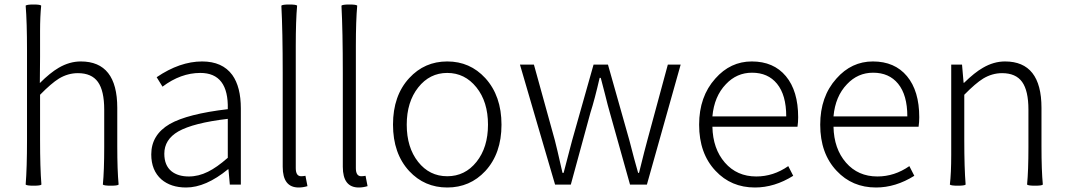

<svg xmlns="http://www.w3.org/2000/svg" viewBox="-20 -820 4739 853"><path d="M129 5Q99 5 94 0Q100 -74 100 -198V-397V-596Q100 -722 94 -795Q99 -800 129 -800Q159 -800 163 -795Q158 -748 158 -681V-567L157 -451Q203 -497 241 -519Q289 -547 339 -547Q501 -547 501 -341V-170Q501 -63 507 0Q503 5 472 5Q442 5 437 0Q443 -62 443 -166V-333Q443 -417 415 -456Q387 -495 326 -495Q282 -495 242 -471Q208 -450 158 -399V-199Q158 -74 164 0Q160 5 129 5Z M807 13Q739 13 697 -23Q652 -63 652 -134Q652 -221 734 -269Q813 -314 992 -335Q996 -496 870 -496Q783 -496 702 -435L676 -477Q779 -547 878 -547Q968 -547 1012 -487Q1050 -434 1050 -338V-169V0H1001L995 -68H993Q894 13 807 13ZM819 -36Q862 -36 904 -57Q943 -76 992 -119V-205V-292Q839 -274 772 -236Q710 -200 710 -137Q710 -85 742 -59Q771 -36 819 -36Z M1307 13Q1236 13 1236 -79V-495Q1236 -683 1230 -795Q1235 -800 1265 -800Q1296 -800 1300 -795Q1294 -728 1294 -615V-434V-73Q1294 -37 1318 -37Q1326 -37 1337 -39L1346 7Q1326 13 1307 13Z M1574 13Q1503 13 1503 -79V-495Q1503 -683 1497 -795Q1502 -800 1532 -800Q1563 -800 1567 -795Q1561 -728 1561 -615V-434V-73Q1561 -37 1585 -37Q1593 -37 1604 -39L1613 7Q1593 13 1574 13Z M1967 13Q1866 13 1798 -60Q1726 -138 1726 -266.5Q1726 -395 1798 -473Q1866 -547 1967 -547Q2068 -547 2136 -473Q2208 -394 2208 -266Q2208 -138 2136 -60Q2068 13 1967 13ZM1967 -37Q2046 -37 2097 -101Q2148 -165 2148 -266Q2148 -368 2096.5 -432Q2045 -496 1967 -496Q1889 -496 1838 -431.5Q1787 -367 1787 -266Q1787 -165 1837.5 -101Q1888 -37 1967 -37Z M2446 0 2368 -266 2290 -533H2352L2445 -197Q2449 -180 2457 -148Q2472 -84 2479 -52H2484Q2494 -89 2513 -163Q2519 -185 2522 -197L2617 -533H2681L2776 -197Q2799 -107 2815 -52H2819Q2827 -83 2842 -144Q2851 -179 2856 -197L2947 -533H3004L2854 0H2779L2689 -321Q2681 -348 2668 -401Q2656 -449 2649 -474H2644Q2622 -378 2603 -319L2516 0Z M3334 13Q3228 13 3159 -61Q3086 -138 3086 -266Q3086 -391 3158 -471Q3225 -547 3320 -547Q3417 -547 3471.5 -481.5Q3526 -416 3526 -299Q3526 -277 3523 -257H3334H3145Q3147 -159 3200.5 -97.5Q3254 -36 3340 -36Q3416 -36 3482 -82L3504 -39Q3421 13 3334 13ZM3145 -303H3309H3473Q3473 -398 3432 -448Q3392 -497 3321 -497Q3253 -497 3205 -446Q3153 -392 3145 -303Z M3872 13Q3766 13 3697 -61Q3624 -138 3624 -266Q3624 -391 3696 -471Q3763 -547 3858 -547Q3955 -547 4009.5 -481.5Q4064 -416 4064 -299Q4064 -277 4061 -257H3872H3683Q3685 -159 3738.5 -97.5Q3792 -36 3878 -36Q3954 -36 4020 -82L4042 -39Q3959 13 3872 13ZM3683 -303H3847H4011Q4011 -398 3970 -448Q3930 -497 3859 -497Q3791 -497 3743 -446Q3691 -392 3683 -303Z M4235 5Q4205 5 4200 0Q4206 -50 4206 -133V-266V-533H4254L4261 -452H4263Q4310 -498 4347 -519Q4395 -547 4445 -547Q4607 -547 4607 -341V-170Q4607 -63 4613 0Q4609 5 4578 5Q4548 5 4543 0Q4549 -62 4549 -166V-333Q4549 -417 4521 -456Q4493 -495 4432 -495Q4388 -495 4348 -471Q4314 -450 4264 -399V-199Q4264 -74 4270 0Q4266 5 4235 5Z"/></svg>

Font: GenSekiGothic TW L
Style: Regular
Weight: 300
Version: Version 1.501;PS 1;hotconv 16.6.51;makeotf.lib2.5.65220